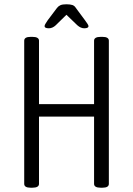

<svg xmlns="http://www.w3.org/2000/svg" viewBox="-20 -874 621 896"><path d="M123 2Q93 2 93 -16V-684Q93 -702 123 -702H131Q162 -702 162 -684V-388H419V-684Q419 -702 450 -702H458Q488 -702 488 -684V-16Q488 2 458 2H450Q419 2 419 -16V-330H162V-16Q162 2 131 2ZM208 -742Q188 -742 188 -752Q188 -757 193 -764.5Q198 -772 203 -780L246 -837Q253 -846 262.5 -850Q272 -854 290 -854Q308 -854 318 -850.5Q328 -847 334 -837L377 -779Q382 -772 387.5 -764Q393 -756 393 -752Q393 -742 373 -742Q357 -742 341 -756L290 -805L240 -756Q225 -742 208 -742Z"/></svg>

Font: Asap Condensed Light
Style: Regular
Weight: 300
Width: 3
Designer: Pablo Cosgaya
Foundry: Omnibus-Type
Version: Version 3.001; ttfautohint (v1.8.4.7-5d5b)